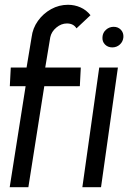

<svg xmlns="http://www.w3.org/2000/svg" viewBox="-20 -782 572 802"><path d="M190 -626.5 169 -500H317.5L313.5 -422H165L98.5 0H20.5L87 -422H21L25 -500H91L112 -626.5Q116.5 -664 138.5 -694.8Q160.5 -725.5 193.5 -743.8Q226.5 -762 264 -762Q291.5 -762 316 -751.2Q340.5 -740.5 358 -718.5L299.5 -663.5Q287 -684 259.5 -684Q236 -684 215.5 -667Q195 -650 190 -626.5ZM394.5 -500H472.5L402 0H324ZM449 -584Q430.5 -584 418.5 -596.2Q406.5 -608.5 408 -627Q409 -645.5 422.8 -657.8Q436.5 -670 455 -670Q473 -670 484.8 -657.8Q496.5 -645.5 495.5 -627Q494 -608.5 480.8 -596.2Q467.5 -584 449 -584Z"/></svg>

Font: Urbanist
Style: Italic
Weight: 400
Italic angle: -8°
Designer: Corey Hu
Foundry: Corey Hu
Version: Version 1.330; ttfautohint (v1.8.4.7-5d5b)